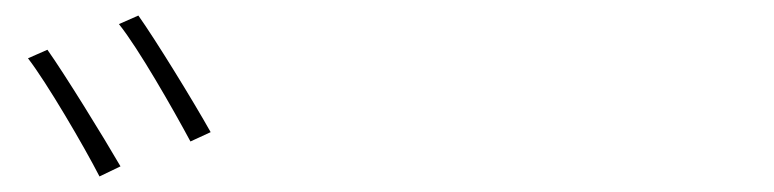

<svg xmlns="http://www.w3.org/2000/svg" viewBox="-20 -812 996 247"><path d="M41 -748 16 -737C40 -706 88 -624 108 -585L135 -598C113 -636 63 -717 41 -748ZM158 -792 133 -781C158 -750 203 -671 225 -630L251 -642C228 -683 180 -761 158 -792Z"/></svg>

Font: Kinto Sans Thin
Style: Regular
Weight: 100
Designer: Authors: Ryoko NISHIZUKA  (kana & ideographs); Paul D. Hunt (Latin, Greek & Cyrillic); Wenlong ZHANG  (bopomofo); Sandol
Foundry: Adobe Systems Incorporated, ookami Inc.
Version: Version 0.001